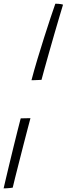

<svg xmlns="http://www.w3.org/2000/svg" viewBox="-72 -771 360 1034"><path d="M39.5 -133.5Q52 -134 66.2 -134.2Q80.5 -134.5 92 -134.5Q87.5 -118 77.5 -79.8Q67.5 -41.5 55 6.8Q42.5 55 30.5 103Q18.5 151 9 187.8Q-0.5 224.5 -3.5 239.5Q-8.5 240.5 -17.8 241.5Q-27 242.5 -36.8 243Q-46.5 243.5 -52.5 243.5Q-49 228.5 -41 194Q-33 159.5 -22 114.2Q-11 69 0.5 21.5Q12 -26 22.5 -67.2Q33 -108.5 39.5 -133.5ZM97.5 -339Q111.5 -392.5 129.5 -452.2Q147.5 -512 165.8 -569.5Q184 -627 200 -674.8Q216 -722.5 226 -751Q233.5 -751 241.5 -750.5Q249.5 -750 256.5 -748.8Q263.5 -747.5 267.5 -746Q260 -721 247.5 -679.2Q235 -637.5 220.8 -588.2Q206.5 -539 192.8 -490.2Q179 -441.5 168 -402Q157 -362.5 151.5 -341Q142 -340.5 131 -340Q120 -339.5 110.8 -339.2Q101.5 -339 97.5 -339Z"/></svg>

Font: Grandstander Thin ExtraLight
Style: Italic
Weight: 250
Italic angle: -15°
Version: Version 1.200